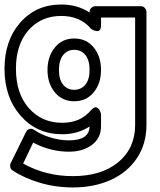

<svg xmlns="http://www.w3.org/2000/svg" viewBox="-32 -596 703 844"><path d="M-12.2 -293.9Q-12.2 -418 57.4 -497.1Q127 -576.2 236.8 -576.2Q308.1 -576.2 361.8 -541V-543.9Q361.8 -554.7 369.9 -561.8Q377.9 -568.8 387.2 -568.8H586.9Q597.7 -568.8 604.7 -561Q611.8 -553.2 611.8 -543.9V-46.9Q611.8 36.6 569.8 99.4Q527.8 162.1 454.6 195.1Q381.3 228 288.1 228Q212.4 228 142.8 207.3Q73.2 186.5 22.9 152.8Q15.1 147.9 13.2 137.9Q11.2 127.9 15.1 121.1L82 -15.1Q84.5 -20.5 88.9 -24.4Q93.3 -28.3 101.1 -29.8Q108.9 -31.2 118.2 -24.9Q149.9 -3.4 191.2 8.8Q232.4 21 271 21Q359.9 21 361.8 -40Q309.6 -5.9 241.2 -5.9Q130.4 -5.9 59.1 -86.7Q-12.2 -167.5 -12.2 -293.9ZM38.1 -293.9Q38.1 -184.6 95 -120.4Q151.9 -56.2 241.2 -56.2Q322.3 -56.2 368.2 -111.8Q382.8 -127.4 392.6 -123.8Q402.3 -120.1 407.2 -108.4L412.1 -96.2V-41Q412.1 10.7 372.3 40.8Q332.5 70.8 271 70.8Q189.5 70.8 113.8 30.8L69.8 123Q168.9 178.2 288.1 178.2Q414.1 178.2 488 116.9Q562 55.7 562 -46.9V-519H412.1V-484.9Q412.1 -471.7 407.5 -465.3Q402.8 -459 396.5 -459.2Q390.1 -459.5 383.8 -461.4Q377.4 -463.4 373 -466.3L368.2 -469.2Q321.3 -525.9 236.8 -525.9Q148.9 -525.9 93.5 -463.4Q38.1 -400.9 38.1 -293.9ZM176.8 -288.1Q176.8 -347.2 209 -387Q241.2 -426.8 293.9 -426.8Q347.7 -426.8 379.9 -387.5Q412.1 -348.1 412.1 -288.1Q412.1 -229.5 379.9 -190.2Q347.7 -150.9 293.9 -150.9Q241.2 -150.9 209 -190.2Q176.8 -229.5 176.8 -288.1ZM227.1 -288.1Q227.1 -246.1 245.6 -223.6Q264.2 -201.2 293.9 -201.2Q324.2 -201.2 343 -223.6Q361.8 -246.1 361.8 -288.1Q361.8 -331.5 343.3 -354.2Q324.7 -377 293.9 -377Q264.2 -377 245.6 -354Q227.1 -331.1 227.1 -288.1Z"/></svg>

Font: Trueno ExtraBold Outline
Style: Regular
Weight: 800
Width: 6
Designer: Julieta Ulanovsky
Foundry: Julieta Ulanovsky
Version: Version 3.001b | FøM Fix